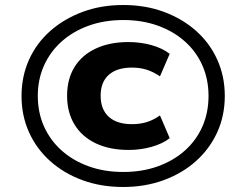

<svg xmlns="http://www.w3.org/2000/svg" viewBox="-20 -736 951 767"><path d="M472 11Q384 11 310 -16Q236 -43 181 -92Q126 -141 96 -207.5Q66 -274 66 -352Q66 -431 96 -497.5Q126 -564 181 -612.5Q236 -661 310 -688.5Q384 -716 472 -716Q561 -716 635 -688.5Q709 -661 763.5 -612.5Q818 -564 848 -497.5Q878 -431 878 -353Q878 -274 848 -208Q818 -142 763.5 -93Q709 -44 634.5 -16.5Q560 11 472 11ZM494 -137Q419 -137 363.5 -163Q308 -189 278 -238Q248 -287 248 -353Q248 -420 277.5 -468Q307 -516 362.5 -542Q418 -568 493 -568Q541 -568 584.5 -556Q628 -544 658 -521L619 -431Q593 -449 566 -457.5Q539 -466 507 -466Q447 -466 414.5 -437Q382 -408 382 -354Q382 -299 414.5 -269.5Q447 -240 507 -240Q540 -240 567 -248.5Q594 -257 619 -275L658 -184Q630 -162 586 -149.5Q542 -137 494 -137ZM472 -49Q548 -49 610.5 -71.5Q673 -94 718.5 -134.5Q764 -175 788.5 -230.5Q813 -286 813 -353Q813 -419 788.5 -474.5Q764 -530 718.5 -570.5Q673 -611 610.5 -633.5Q548 -656 473 -656Q397 -656 334.5 -633.5Q272 -611 226.5 -570.5Q181 -530 156 -474.5Q131 -419 131 -353Q131 -286 156 -230.5Q181 -175 226.5 -134.5Q272 -94 334.5 -71.5Q397 -49 472 -49Z"/></svg>

Font: Nunito Sans 10pt SemiExpanded ExtraBold
Style: Italic
Weight: 800
Width: 6
Italic angle: -9°
Designer: Vernon Adams
Foundry: Vernon Adams
Version: Version 3.101;gftools[0.9.27]